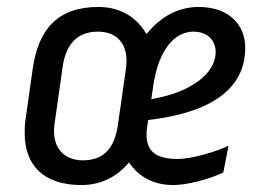

<svg xmlns="http://www.w3.org/2000/svg" viewBox="-20 -520 783 552"><path d="M263 -500C144 -500 90 -434 74 -322L53 -173C51 -161 51 -148 51 -137C51 -45 105 12 214 12C275 12 320 -16 351 -53C376 -16 416 12 478 12C516 12 577 -3 622 -24L637 -101C601 -84 533 -63 490 -63C420 -63 394 -92 403 -155L406 -175C611 -199 684 -280 685 -380C686 -451 636 -500 551 -500C486 -500 437 -466 401 -422C377 -464 333 -500 263 -500ZM421 -276C436 -375 481 -429 536 -429C576 -429 600 -405 600 -370C600 -309 529 -254 415 -235ZM319 -161C309 -91 276 -59 218 -59C162 -59 127 -98 137 -165L160 -327C170 -398 206 -429 262 -429C319 -429 352 -390 342 -322Z"/></svg>

Font: Ropa Sans
Style: Italic
Weight: 400
Designer: Botio Nikoltchev
Foundry: Botjo Nikoltchev
Version: Version 1.002